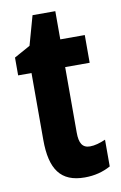

<svg xmlns="http://www.w3.org/2000/svg" viewBox="-79 -708 481 764"><g transform="rotate(-10 161.5 -326.0)"><path d="M243 -108C212 -108 200 -129 200 -171V-436H299V-548H200V-662H108L75 -544L10 -508V-436H64V-166C64 -47 104 10 201 10C241 10 275 1 306 -16V-124C283 -114 262 -108 243 -108Z"/></g></svg>

Font: Noto Sans Oriya ExtCond Bold
Style: Bold
Weight: 700
Width: 2
Designer: Amélie Bonet and Sol Matas
Foundry: Google LLC
Version: Version 2.006